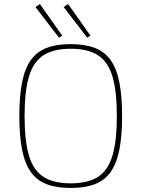

<svg xmlns="http://www.w3.org/2000/svg" viewBox="-20 -921 702 953"><path d="M331 -702Q402 -702 451 -683Q500 -664 529.5 -622Q559 -580 572.5 -512Q586 -444 586 -345Q586 -246 572.5 -178Q559 -110 529.5 -68Q500 -26 451 -7Q402 12 331 12Q260 12 211 -7Q162 -26 132.5 -68Q103 -110 89.5 -178Q76 -246 76 -345Q76 -444 89.5 -512Q103 -580 132.5 -622Q162 -664 211 -683Q260 -702 331 -702ZM331 -679Q246 -679 196 -647Q146 -615 124 -542Q102 -469 102 -345Q102 -221 124 -148Q146 -75 196 -43Q246 -11 331 -11Q416 -11 466 -43Q516 -75 538 -148Q560 -221 560 -345Q560 -469 538 -542Q516 -615 466 -647Q416 -679 331 -679ZM318 -901 429 -744 413 -734 296 -886ZM178 -901 289 -744 273 -734 156 -886Z"/></svg>

Font: Exo 2 Thin
Style: Regular
Weight: 250
Designer: Natanael Gama
Foundry: Natanael Gama
Version: Version 2.010